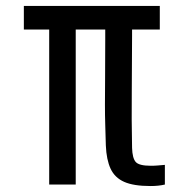

<svg xmlns="http://www.w3.org/2000/svg" viewBox="-20 -619 633 644"><path d="M145 0V-520H60V-599H516V-520H423V-498Q423 -407 422 -312.5Q421 -218 423 -123Q424 -89 435 -76Q446 -63 486 -63Q499 -63 509.5 -64Q520 -65 533 -66V0Q512 5 485 5Q428 5 396.5 -9Q365 -23 351 -53Q337 -83 335 -131Q334 -169 333 -200.5Q332 -232 332 -268.5Q332 -305 332.5 -357Q333 -409 333 -486V-520H234V0Z"/></svg>

Font: Big Shoulders Text Medium
Style: Regular
Weight: 500
Designer: Patric King
Foundry: XO Type Co
Version: Version 1.000; ttfautohint (v1.8.2)